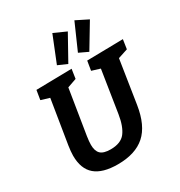

<svg xmlns="http://www.w3.org/2000/svg" viewBox="-223 -1131 1216 1297"><g transform="rotate(-30 384.5 -483.0)"><path d="M488 -699 769 -704 758 -631 682 -606 630 -271Q607 -123 531 -55.5Q455 12 318 12Q200 12 142 -37.5Q84 -87 84 -190Q84 -207 86 -226Q88 -245 91 -266L146 -606L80 -626L92 -699L369 -704L358 -631L287 -606L231 -258Q225 -219 225 -193Q225 -145 248 -122.5Q271 -100 326 -100Q406 -100 441 -145.5Q476 -191 490 -280L541 -606L476 -626ZM530 -743 460 -776 549 -978 643 -931ZM366 -743 295 -774 377 -978 473 -935Z"/></g></svg>

Font: Bitter
Style: Bold Italic
Weight: 700
Italic angle: -9°
Designer: Sol Matas, and Bitter project Authors
Foundry: Sol Matas
Version: Version 2.001